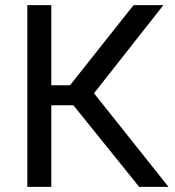

<svg xmlns="http://www.w3.org/2000/svg" viewBox="-20 -731 683 751"><path d="M267.1 -319.3H180.7V0H86.9V-710.9H180.7V-397.5H253.9L502.4 -710.9H619.1L347.7 -366.2L639.2 0H524.4Z"/></svg>

Font: Mardoto
Style: Regular
Weight: 400
Designer: Christian Robertson, Vahan Hovhannisyan
Foundry: Google
Version: Version 1.000